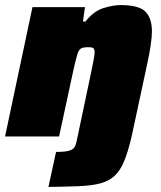

<svg xmlns="http://www.w3.org/2000/svg" viewBox="-26 -538 634 757"><path d="M165 199 195 61Q233 61 249 55.5Q265 50 270 38.5Q275 27 278 10L334 -256Q339 -280 343 -301Q347 -322 347 -331Q347 -345 341.5 -348.5Q336 -352 323 -352Q304 -352 294.5 -347.5Q285 -343 279.5 -325.5Q274 -308 265 -269L207 0H-6L102 -510H309L301 -453H311Q343 -494 381.5 -506Q420 -518 449 -518Q522 -518 547.5 -492Q573 -466 573 -414Q573 -393 568 -359Q563 -325 555 -289L493 0Q479 60 463.5 97.5Q448 135 425.5 155.5Q403 176 369.5 185Q336 194 286 196Q236 198 165 199Z"/></svg>

Font: Saira Black
Style: Italic
Weight: 900
Italic angle: -12°
Designer: Hector Gatti with collaboration of the Omnibus-Type team
Foundry: Omnibus-Type
Version: Version 1.100; ttfautohint (v1.8.3)